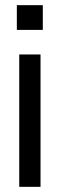

<svg xmlns="http://www.w3.org/2000/svg" viewBox="-20 -580 230 740"><path d="M145 -464.8H44.9V-560.1H145ZM54.2 140.1V-370.1H136.2V140.1Z"/></svg>

Font: TASA Explorer
Style: Regular
Weight: 400
Designer: Weizhong Zhang
Foundry: Local Remote
Version: Version 1.000;Glyphs 3.1.2 (3151)